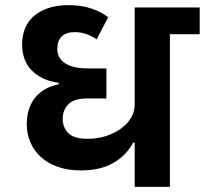

<svg xmlns="http://www.w3.org/2000/svg" viewBox="-20 -727 797 747"><path d="M504 -172H498Q473 -124 422.5 -94Q372 -64 295 -64Q244 -64 204.5 -78Q165 -92 138.5 -116.5Q112 -141 98 -174Q84 -207 84 -244Q84 -304 115 -345Q146 -386 208 -399V-405Q145 -413 105.5 -451Q66 -489 66 -555Q66 -586 76.5 -614Q87 -642 109.5 -662.5Q132 -683 166 -695Q200 -707 247 -707Q298 -707 336.5 -693.5Q375 -680 401 -660L356 -574Q337 -587 315.5 -594.5Q294 -602 271 -602Q237 -602 220 -585Q203 -568 203 -537Q203 -500 234 -480.5Q265 -461 319 -461H394V-344H321Q268 -344 246 -321.5Q224 -299 224 -265Q224 -231 246 -209Q268 -187 321 -187Q360 -187 393 -198Q426 -209 451 -227Q476 -245 490 -269Q504 -293 504 -320V-698H757V-594H641V0H504Z"/></svg>

Font: IBM Plex Sans Devanagari
Style: Bold
Weight: 700
Designer: Mike Abbink, Paul van der Laan, Pieter van Rosmalen, Erin McLaughlin
Foundry: Bold Monday
Version: Version 1.1